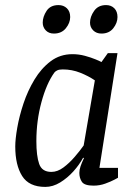

<svg xmlns="http://www.w3.org/2000/svg" viewBox="-20 -726 537 755"><path d="M158 9Q94 9 67 -34Q40 -77 40 -150Q40 -179 48 -224.5Q56 -270 72.5 -319.5Q89 -369 115.5 -413Q142 -457 179 -485Q216 -513 265 -513Q290 -513 314 -506.5Q338 -500 356 -492.5Q374 -485 379 -482L404 -517H442L371 -66H444V-27Q444 -27 430 -19.5Q416 -12 394 -4Q372 4 348 4Q312 4 302 -11Q292 -26 292 -46Q292 -58 296.5 -71.5Q301 -85 310 -104L307 -106Q292 -78 268.5 -52Q245 -26 216.5 -8.5Q188 9 158 9ZM182 -50Q206 -50 229.5 -67.5Q253 -85 274 -109.5Q295 -134 309 -154L353 -410Q328 -427 295.5 -440Q263 -453 227 -453Q213 -453 205.5 -449.5Q198 -446 194 -441Q163 -398 143 -324.5Q123 -251 123 -171Q123 -113 134 -81.5Q145 -50 182 -50ZM192 -594Q172 -594 160 -606.5Q148 -619 148 -637Q148 -660 163 -683Q178 -706 210 -706Q230 -706 243 -693.5Q256 -681 256 -659Q256 -636 239 -615Q222 -594 192 -594ZM379 -594Q359 -594 346.5 -606.5Q334 -619 334 -637Q334 -660 350 -683Q366 -706 397 -706Q417 -706 429.5 -693.5Q442 -681 442 -659Q442 -636 425.5 -615Q409 -594 379 -594Z"/></svg>

Font: Faustina VF Beta
Style: Italic
Weight: 400
Italic angle: -8°
Designer: Alfonso Garcia
Foundry: Omnibus-Type
Version: Version 1.006